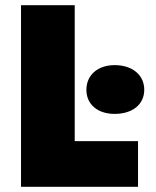

<svg xmlns="http://www.w3.org/2000/svg" viewBox="-20 -720 602 740"><path d="M61 0H512V-176H268V-700H61ZM422 -281C490 -281 536 -317 536 -374C536 -431 490 -469 422 -469C357 -469 313 -431 313 -374C313 -317 357 -281 422 -281Z"/></svg>

Font: Fixel Display Black
Style: Regular
Weight: 900
Designer: AlfaBravo + MacPaw
Foundry: Kyrylo Tkachov, Marchela Mozhyna, Serhii Makarenko, Maria Weinstein, Zakhar Kryvoshyya
Version: Version 1.211